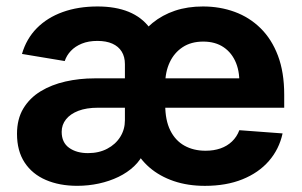

<svg xmlns="http://www.w3.org/2000/svg" viewBox="-20 -573 950 603"><path d="M222.6 10.6Q166.8 10.6 124.1 -7.8Q81.4 -26.1 57.4 -62.5Q33.4 -98.9 33.4 -152.6Q33.4 -199.2 53.3 -232.3Q73.3 -265.4 107.6 -286.3Q141.9 -307.1 185.6 -317Q229.2 -326.9 276.9 -326.9H766.2L731 -300.6Q734.2 -343 721.5 -374.8Q708.8 -406.6 682.6 -424.5Q656.3 -442.4 618.3 -442.4Q580.4 -442.4 553.7 -424.9Q527 -407.3 513 -377.2Q498.9 -347.1 498.9 -308.7V-243.8Q498.9 -195.4 514.8 -163.4Q530.7 -131.4 559.3 -115.5Q587.9 -99.6 625.6 -99.6Q651.5 -99.6 672.5 -106.9Q693.4 -114.2 708.6 -128.7Q723.8 -143.1 731.7 -164.1L867.5 -154Q856.7 -104.3 824.4 -67.3Q792.2 -30.3 741.3 -9.8Q690.4 10.7 623.5 10.7Q569.8 10.7 525.7 -4.3Q481.6 -19.4 449.7 -46.8Q417.9 -74.3 400 -111.9L406.9 -441.1Q428.2 -475.8 459 -500.9Q489.8 -526 529.5 -539.4Q569.3 -552.7 617.3 -552.7Q670.8 -552.7 717.1 -535.7Q763.5 -518.7 798.4 -484.3Q833.4 -449.9 853 -398Q872.6 -346 872.6 -275.8V-234.7H287.9Q251.7 -234.7 226.2 -225Q200.8 -215.2 187.3 -198.2Q173.7 -181.1 173.7 -159.1Q173.7 -125.5 197 -108.8Q220.3 -92.1 256.2 -92.1Q290.8 -92.1 316.8 -105.9Q342.9 -119.6 357.6 -143Q372.3 -166.4 372.3 -195.2V-371.6Q372.3 -394.7 362.2 -411Q352.1 -427.3 332.9 -435.9Q313.7 -444.5 285.9 -444.5Q257.9 -444.5 237 -436Q216 -427.4 202.6 -413.2Q189.2 -399 183.3 -381.3L49 -403.6Q62.9 -451.3 95.6 -484.5Q128.4 -517.7 177 -535.2Q225.7 -552.7 286.4 -552.7Q342.9 -552.7 384.1 -535.9Q425.3 -519 450.3 -485.3Q475.3 -451.5 482.5 -400.3L474.6 -96.2H432.7Q422.3 -70.9 401.3 -51Q380.4 -31.2 352.1 -17.5Q323.7 -3.8 290.6 3.4Q257.4 10.6 222.6 10.6Z"/></svg>

Font: Inter Variable LoSnoCo
Style: Regular
Weight: 400
Designer: Rasmus Andersson
Foundry: rsms
Version: Version 4.000;git-a52131595; featfreeze: case,dlig,ss01,ss02